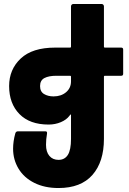

<svg xmlns="http://www.w3.org/2000/svg" viewBox="-20 -720 648 968"><path d="M46 30Q46 -7 57 -47Q60 -58 71 -58H209Q219 -58 217 -46Q212 -18 212 10Q212 46 229 66Q246 86 275 86Q306 86 322 61Q338 36 338 -20V-139Q338 -143 337 -143Q334 -143 330 -136Q315 -116 286.5 -104Q258 -92 225 -92Q130 -92 78 -145Q26 -198 26 -286Q26 -370 84.5 -425Q143 -480 258 -480H333Q338 -480 338 -485V-688Q338 -693 341.5 -696.5Q345 -700 350 -700H492Q497 -700 500.5 -696.5Q504 -693 504 -688V-485Q504 -480 509 -480H591Q601 -480 601 -470V-348Q601 -338 591 -338H509Q504 -338 504 -333V-20Q504 96 446 162Q388 228 275 228Q205 228 153 202Q101 176 73.5 130.5Q46 85 46 30ZM250 -234Q288 -234 313 -255Q338 -276 338 -310V-333Q338 -338 333 -338H264Q226 -338 204 -326.5Q182 -315 182 -286Q182 -258 202 -246Q222 -234 250 -234Z"/></svg>

Font: Barlow GEO ExtraBold
Style: Regular
Weight: 800
Designer: Jeremy Tribby
Foundry: Tribby Type
Version: Version 1.408